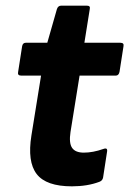

<svg xmlns="http://www.w3.org/2000/svg" viewBox="-20 -646 457 678"><path d="M234 12Q143 12 109.5 -31.5Q76 -75 91 -168L125 -379H55Q41 -379 44 -392L58 -482Q60 -495 71 -495H147L181 -614Q185 -626 196 -626H287Q300 -626 297 -614L278 -495H405Q419 -495 416 -482L402 -392Q399 -379 389 -379H261L229 -180Q223 -141 234.5 -124Q246 -107 276 -107Q308 -107 345 -120Q361 -126 358 -110L344 -19Q342 -8 331 -4Q310 4 285.5 8Q261 12 234 12Z"/></svg>

Font: Sofia Sans ExtraBold
Style: Italic
Weight: 800
Italic angle: -9°
Designer: Botio Nikoltchev, Ani Petrova
Foundry: lettersoup
Version: Version 4.100; ttfautohint (v1.8.4.7-5d5b)